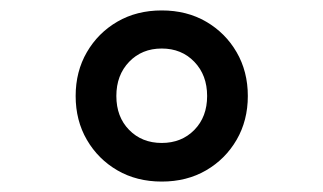

<svg xmlns="http://www.w3.org/2000/svg" viewBox="-20 -742 620 368"><path d="M290 -394Q242 -394 205 -415.5Q168 -437 146.5 -474Q125 -511 125 -558Q125 -605 146.5 -642Q168 -679 205 -700.5Q242 -722 290 -722Q338 -722 375 -700.5Q412 -679 433.5 -642Q455 -605 455 -558Q455 -511 433.5 -474Q412 -437 375 -415.5Q338 -394 290 -394ZM290 -468Q328 -468 352.5 -493Q377 -518 377 -558Q377 -598 352.5 -623.5Q328 -649 290 -649Q252 -649 227.5 -623.5Q203 -598 203 -558Q203 -518 227.5 -493Q252 -468 290 -468Z"/></svg>

Font: Sometype Mono Medium
Style: Regular
Weight: 500
Monospace: yes
Designer: Ryoichi Tsunekawa
Foundry: Dharma Type
Version: Version 1.000; ttfautohint (v1.8.3)